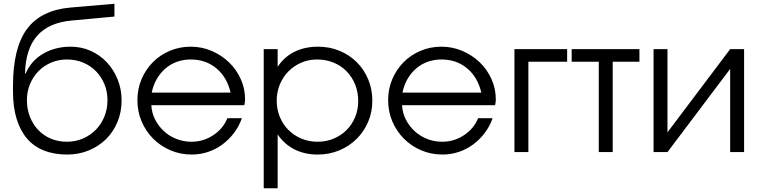

<svg xmlns="http://www.w3.org/2000/svg" viewBox="-20 -808 4036 1020"><path d="M113 -418Q116 -548 177.5 -618Q239 -688 361 -699L588 -720V-788L355 -768Q197 -754 123 -653.5Q49 -553 49 -352V-322Q49 -240 68 -177.5Q87 -115 123 -72.5Q159 -30 213 -8.5Q267 13 337 13Q399 13 452 -9Q505 -31 543.5 -69Q582 -107 604 -160Q626 -213 626 -274Q626 -334 605 -386Q584 -438 547.5 -477Q511 -516 461.5 -538Q412 -560 355 -560Q313 -560 275.5 -550Q238 -540 207 -521.5Q176 -503 153 -476.5Q130 -450 116 -417ZM335 -55Q289 -55 250 -71.5Q211 -88 183 -117.5Q155 -147 139 -187.5Q123 -228 123 -276Q123 -322 139.5 -361.5Q156 -401 184.5 -430Q213 -459 252 -475.5Q291 -492 336 -492Q382 -492 421.5 -475.5Q461 -459 489.5 -430Q518 -401 534.5 -361.5Q551 -322 551 -276Q551 -229 534.5 -188.5Q518 -148 489 -118.5Q460 -89 420.5 -72Q381 -55 335 -55Z M1188 -180Q1165 -124 1112.5 -89.5Q1060 -55 997 -55Q955 -55 917 -70Q879 -85 850.5 -111.5Q822 -138 804 -173Q786 -208 784 -249H1278Q1280 -257 1281 -264.5Q1282 -272 1282 -280Q1282 -337 1259 -388Q1236 -439 1196.5 -477Q1157 -515 1104.5 -537.5Q1052 -560 993 -560Q934 -560 882 -538Q830 -516 792 -477.5Q754 -439 732 -387.5Q710 -336 710 -276Q710 -215 732.5 -162.5Q755 -110 794 -71Q833 -32 885.5 -9.5Q938 13 999 13Q1044 13 1085.5 -1Q1127 -15 1161.5 -40.5Q1196 -66 1223 -101.5Q1250 -137 1265 -180ZM786 -316Q794 -355 812.5 -387.5Q831 -420 858 -443.5Q885 -467 919.5 -479.5Q954 -492 993 -492Q1073 -492 1129.5 -445Q1186 -398 1205 -316Z M1381 192H1455V-94Q1491 -41 1545 -14Q1599 13 1668 13Q1729 13 1782 -9Q1835 -31 1874 -69.5Q1913 -108 1935.5 -160Q1958 -212 1958 -273Q1958 -334 1936 -386.5Q1914 -439 1875.5 -477.5Q1837 -516 1784 -538Q1731 -560 1670 -560Q1599 -560 1544.5 -533Q1490 -506 1455 -453V-547H1381ZM1667 -55Q1621 -55 1581.5 -71.5Q1542 -88 1512.5 -117.5Q1483 -147 1466.5 -187Q1450 -227 1450 -273Q1450 -319 1466.5 -359Q1483 -399 1512 -428.5Q1541 -458 1580 -475Q1619 -492 1664 -492Q1712 -492 1752 -475.5Q1792 -459 1821 -429.5Q1850 -400 1866.5 -359.5Q1883 -319 1883 -271Q1883 -225 1866.5 -185.5Q1850 -146 1821 -117Q1792 -88 1752.5 -71.5Q1713 -55 1667 -55Z M2520 -180Q2497 -124 2444.5 -89.5Q2392 -55 2329 -55Q2287 -55 2249 -70Q2211 -85 2182.5 -111.5Q2154 -138 2136 -173Q2118 -208 2116 -249H2610Q2612 -257 2613 -264.5Q2614 -272 2614 -280Q2614 -337 2591 -388Q2568 -439 2528.5 -477Q2489 -515 2436.5 -537.5Q2384 -560 2325 -560Q2266 -560 2214 -538Q2162 -516 2124 -477.5Q2086 -439 2064 -387.5Q2042 -336 2042 -276Q2042 -215 2064.5 -162.5Q2087 -110 2126 -71Q2165 -32 2217.5 -9.5Q2270 13 2331 13Q2376 13 2417.5 -1Q2459 -15 2493.5 -40.5Q2528 -66 2555 -101.5Q2582 -137 2597 -180ZM2118 -316Q2126 -355 2144.5 -387.5Q2163 -420 2190 -443.5Q2217 -467 2251.5 -479.5Q2286 -492 2325 -492Q2405 -492 2461.5 -445Q2518 -398 2537 -316Z M2713 0H2787V-480H2993V-547H2713Z M3161 0H3235V-480H3377V-547H3017V-480H3161Z M3452 0H3526L3859 -442V0H3933V-547H3859L3526 -105V-547H3452Z"/></svg>

Font: Involve
Style: Regular
Weight: 400
Designer: Stefan Peev
Foundry: Context Ltd.
Version: Version 1.001